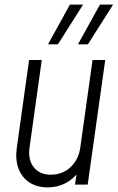

<svg xmlns="http://www.w3.org/2000/svg" viewBox="-20 -800 513 832"><path d="M187 12Q140.5 12 107.8 -9.2Q75 -30.5 60.2 -69.2Q45.5 -108 53 -161L106 -540H161L108 -161Q100.5 -108 126.2 -75.5Q152 -43 200 -43Q250.5 -43 285.5 -75.5Q320.5 -108 328 -161L381 -540H436L360 0H305L315 -68L322 -57Q298 -24 263.5 -6Q229 12 187 12ZM188 -608 283 -780H340L231 -608ZM318 -608 413 -780H470L361 -608Z"/></svg>

Font: Mohave Light Light
Style: Italic
Weight: 300
Italic angle: -8°
Version: Version 2.003